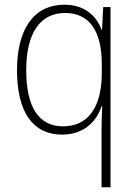

<svg xmlns="http://www.w3.org/2000/svg" viewBox="-20 -652 571 813"><path d="M410 -101V141H448V-622H417L412 -526H410C388 -586 337 -632 253 -632C118 -632 52 -521 52 -355C52 -176 120 -82 243 -82C330 -82 387 -132 410 -202H413C411 -170 410 -126 410 -101ZM247 -117C146 -117 91 -196 91 -355C91 -508 147 -597 256 -597C359 -597 411 -520 411 -380V-339C410 -202 356 -117 247 -117Z"/></svg>

Font: Noto Sans Kannada UI SemiCondensed ExtraLight
Style: Regular
Weight: 200
Width: 4
Designer: Jelle Bosma - Monotype Design Team
Foundry: Monotype Imaging Inc.
Version: Version 2.005